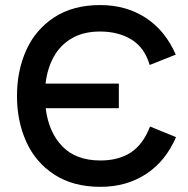

<svg xmlns="http://www.w3.org/2000/svg" viewBox="-20 -721 737 751"><path d="M46.4 -345.2Q46.4 -443.8 82.5 -524.4Q118.7 -605 191.9 -653.1Q265.1 -701.2 372.1 -701.2Q473.1 -701.2 549.8 -651.4Q626.5 -601.6 667.5 -507.3L565.4 -466.8Q545.9 -534.2 494.9 -565.9Q443.8 -597.7 371.1 -597.7Q306.2 -597.7 260.7 -571Q215.3 -544.4 190.2 -498.8Q165 -453.1 158.2 -394H444.8V-297.9H158.7Q169.9 -204.6 223.4 -148.9Q276.9 -93.3 373 -93.3Q443.8 -93.3 491.7 -124.5Q539.6 -155.8 566.9 -226.1L668.5 -184.6Q627.9 -90.3 551.3 -40.3Q474.6 9.8 373 9.8Q266.1 9.8 192.6 -38.1Q119.1 -85.9 82.8 -166.5Q46.4 -247.1 46.4 -345.2Z"/></svg>

Font: Acari Sans SemiBold
Style: Regular
Weight: 600
Designer: Alfredo Marco Pradil and Stefan Peev
Foundry: Hanken Design Co.
Version: Version 1.045;January 11, 2019;FontCreator 11.5.0.2425 64-bi